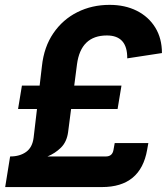

<svg xmlns="http://www.w3.org/2000/svg" viewBox="-20 -758 679 778"><path d="M1 0 21 -124H21.5Q60.1 -124 85.7 -142.3Q111.3 -160.6 116.2 -200.2L129.9 -316.4H53.2L68.8 -411.1H140.6L149.9 -490.2Q158.2 -567.9 196.3 -623.5Q234.4 -679.2 293.5 -708.7Q352.5 -738.3 424.3 -738.3Q486.3 -738.3 534.2 -714.4Q582 -690.4 609.1 -646.5Q636.2 -602.5 636.2 -543L495.6 -521.5Q496.6 -614.3 413.1 -614.3Q307.6 -614.3 292 -497.6L280.8 -411.1H472.2L456.5 -316.4H268.1L255.9 -222.2Q250.5 -183.1 227.1 -159.9Q203.6 -136.7 172.4 -124H408.7Q435.5 -124 439.9 -150.9L444.8 -178.2H581.1L576.2 -150.9Q549.8 0 393.1 0Z"/></svg>

Font: Inter
Style: Bold Italic
Weight: 700
Italic angle: -9.39999°
Designer: Rasmus Andersson
Foundry: rsms
Version: Version 4.001;git-9221beed3